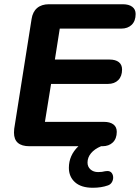

<svg xmlns="http://www.w3.org/2000/svg" viewBox="-20 -690 660 906"><path d="M46 -64Q46 -76 47 -82L129 -600Q134 -634 155 -652Q176 -670 211 -670H559Q588 -670 604 -658Q620 -646 620 -624Q620 -591 601.5 -573Q583 -555 552 -555H262L239 -409H497Q525 -409 540.5 -397Q556 -385 556 -362Q556 -330 538 -312Q520 -294 489 -294H221L192 -115H470Q499 -115 515 -103Q531 -91 531 -68Q531 -36 512.5 -18Q494 0 463 0H457Q426 13 409.5 33Q393 53 393 77Q393 97 407 109.5Q421 122 443 122Q462 122 476 118Q480 117 487 117Q500 117 507 126Q514 135 514 148Q514 160 507.5 170.5Q501 181 489 185Q458 196 418 196Q363 196 334 170Q305 144 305 102Q305 43 350 0H119Q46 0 46 -64Z"/></svg>

Font: SN Pro Bold
Style: Bold Italic
Weight: 700
Italic angle: -9°
Designer: Tobias Whetton
Foundry: Supernotes
Version: Version 1.003